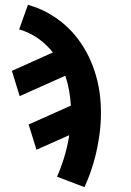

<svg xmlns="http://www.w3.org/2000/svg" viewBox="-20 -558 540 791"><path d="M328 213 215 170Q232 131 244.5 90Q257 49 264 7Q264 6 264 5.5Q264 5 264 4Q264 3 264.5 1.5Q265 0 265 -1L130 59L126 45L98 -45L272 -123Q270 -155 264.5 -186Q259 -217 249 -246L61 -162L29 -266L198 -342Q185 -358 169.5 -373Q154 -388 136.5 -400Q119 -412 99.5 -421.5Q80 -431 59 -437L95 -538Q136 -527 174 -506.5Q212 -486 244 -458.5Q276 -431 301.5 -397Q327 -363 345.5 -325Q364 -287 376 -244.5Q388 -202 392.5 -159Q397 -116 395.5 -70Q394 -24 386 21Q378 71 363.5 119Q349 167 328 213Z"/></svg>

Font: Iosevka Slab Extrabold
Style: Italic
Weight: 800
Italic angle: -9°
Monospace: yes
Designer: Belleve Invis
Foundry: Belleve Invis
Version: Version 11.1.0; ttfautohint (v1.8.3)